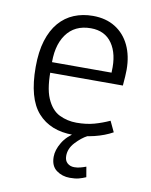

<svg xmlns="http://www.w3.org/2000/svg" viewBox="-78 -546 619 785"><g transform="rotate(10 232.0 -154.0)"><path d="M248 4.9Q153.8 4.9 101.8 -53.5Q49.8 -111.8 49.8 -242.2Q49.8 -305.7 64.2 -352.1Q78.6 -398.4 104.7 -428.7Q130.9 -459 166.5 -473.6Q202.1 -488.3 244.6 -488.3Q298.8 -488.3 337.6 -464.1Q376.5 -439.9 397.2 -396.5Q418 -353 418 -294.9Q418 -284.2 417 -267.3Q416 -250.5 414.1 -229H90.3L112.8 -255.4Q109.9 -168.5 129.4 -123.5Q148.9 -78.6 182.1 -62.5Q215.3 -46.4 253.4 -46.4Q293.9 -46.4 326.4 -55.4Q358.9 -64.5 389.6 -78.6L410.6 -34.2Q378.4 -16.1 335.7 -5.6Q293 4.9 248 4.9ZM359.4 -251V-278.3Q363.3 -350.6 333.5 -393.8Q303.7 -437 245.1 -437Q177.7 -437 142.8 -387.7Q107.9 -338.4 112.8 -253.9L90.3 -272.9H381.8ZM265.6 180.2Q233.9 180.2 210 162.6Q186 145 186 106.9Q186 78.6 204.6 47.4Q223.1 16.1 260.7 -6.3L307.1 0Q283.7 12.2 259.8 37.8Q235.8 63.5 235.8 94.2Q235.8 113.8 247.3 124Q258.8 134.3 275.9 134.3Q288.6 134.3 300 131.3Q311.5 128.4 324.7 123.5L332 166Q317.4 172.4 302.7 176.3Q288.1 180.2 265.6 180.2Z"/></g></svg>

Font: Anaheim
Style: Regular
Weight: 400
Designer: Vernon Adams
Foundry: Vernon Adams
Version: Version 2.001